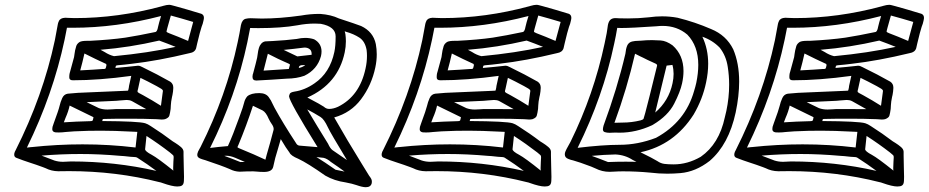

<svg xmlns="http://www.w3.org/2000/svg" viewBox="-20 -758 3894 805"><path d="M532.2 -334.5Q522.9 -338.9 510.7 -338.9Q497.6 -338.4 484.4 -336.9L467.8 -335.4Q405.8 -333 343.3 -329.6Q369.1 -317.4 394.5 -304.7Q410.6 -298.8 430.7 -298.8Q439.5 -298.8 449.2 -299.6Q459 -300.3 467.8 -300.8H509.8Q551.8 -300.8 593.3 -300.3Q563.5 -317.4 533.2 -334V-333.5ZM707 -42.5Q706.1 -43.9 706.1 -53.2Q706.1 -63 707 -80.1L708 -96.2V-99.1Q708 -101.6 707.5 -104.2Q707 -106.9 692.4 -118.7Q645 -155.3 594.2 -188L588.4 -132.3Q588.4 -123.5 616.2 -108.9Q641.6 -95.2 707 -42.5ZM635.7 -41.5Q597.2 -70.3 555.7 -96.7Q550.8 -100.1 536.1 -100.1Q531.2 -100.1 527.8 -100.6Q493.2 -104.5 485.4 -104.5Q397.9 -112.3 316.9 -112.3Q236.3 -112.3 154.3 -105.5Q181.2 -95.7 208 -85Q225.1 -79.6 244.1 -79.6Q252 -79.6 260.3 -80.3Q268.6 -81.1 277.3 -81.1Q462.4 -81.1 635.7 -41.5ZM92.8 -139.2 113.8 -141.6 110.8 -141.1Q219.7 -152.8 326.2 -152.8Q438.5 -152.8 548.3 -139.6Q551.8 -173.8 555.7 -205.1L533.2 -206.1Q459.5 -210 404.3 -210L350.6 -209.5Q278.8 -207.5 255.4 -204.6Q240.2 -202.6 226.1 -202.6Q218.8 -202.6 211.9 -203.1Q199.2 -205.6 199.2 -215.8V-217.3L200.2 -226.1Q202.1 -233.4 205.1 -240.7Q226.1 -297.4 229.7 -313.7Q233.4 -330.1 240.7 -346.4Q248 -362.8 264.2 -365.2Q306.6 -369.6 348.6 -370.6Q371.6 -371.1 498.5 -377Q507.8 -377.9 516.6 -377.9Q517.6 -377.9 520 -390.1Q521 -394.5 521 -397.9L530.3 -439.9Q396 -421.4 285.6 -421.4Q270.5 -421.4 270.5 -433.1V-437Q270.5 -443.8 272 -450.7L273.9 -457.5Q282.2 -487.8 290.5 -518.6Q291.5 -524.4 292.5 -532.2Q293.5 -540 294.9 -546.9Q296.4 -554.2 299.6 -564.5Q302.7 -574.7 314 -582Q322.8 -586.9 346.2 -586.9H357.4Q442.9 -591.3 504.9 -600.1Q561 -608.9 632.3 -624Q638.2 -626 641.6 -640.1L642.1 -643.1Q646.5 -663.1 655.3 -690.9Q467.3 -641.6 284.7 -641.6H260.7Q256.3 -617.2 251 -592.3Q202.1 -361.8 92.8 -139.2ZM426.3 -489.3Q379.9 -510.3 334 -533.7Q326.2 -498 316.4 -462.9Q373.5 -465.8 411.6 -468.8H416.5Q419.4 -468.8 421.1 -469.7Q422.9 -470.7 424.3 -475.6L427.2 -488.8Q426.8 -486.8 426.3 -486.3H425.3Q424.8 -486.8 425 -487.5Q425.3 -488.3 425.3 -488.8ZM458 -522.5Q601.6 -536.1 716.3 -561.5Q682.6 -575.2 647.5 -587.9Q523.9 -559.1 401.4 -549.3Q409.7 -545.4 418.5 -540Q438 -527.3 458 -522.5ZM768.6 -586.4Q777.8 -621.6 790 -666Q743.2 -680.2 696.3 -692.9Q688.5 -667 681.6 -640.6L679.2 -630.9Q678.7 -628.9 678.2 -626V-625.5Q678.2 -623 689 -618.7Q724.1 -605.5 768.6 -586.4ZM372.1 -266.6Q322.3 -291.5 272 -315.4Q266.6 -290.5 254.9 -264.2L247.6 -245.1Q296.9 -248.5 357.9 -250Q365.7 -250 367.7 -252Q369.6 -253.9 370.1 -257.8L371.6 -264.2V-265.6ZM654.8 -314.5Q657.7 -340.3 661.6 -366.2Q663.1 -373 663.1 -377Q662.6 -382.3 652.8 -387.7Q644.5 -392.1 636.7 -397Q596.7 -418.5 568.8 -431.6L558.6 -384.3L557.1 -379.4Q556.6 -377 556.6 -373.5Q556.6 -370.1 580.6 -358.4Q618.7 -337.4 654.8 -314.5ZM723.1 23.9Q702.1 23.9 661.1 9.3Q653.3 6.3 649.4 5.9Q466.8 -40.5 269.5 -40.5L224.1 -40Q195.3 -40.5 171.4 -52.7L160.2 -57.1Q132.3 -67.4 104.2 -76.4Q76.2 -85.4 48.8 -96.2Q39.6 -99.6 39.6 -109.4Q39.6 -111.8 40 -114.7Q41.5 -121.6 45.4 -127.9Q160.2 -355.5 210 -589.4Q216.8 -623.5 222.7 -657.7Q223.6 -662.6 226.6 -668.9Q231.9 -682.6 253.4 -683.6Q261.2 -683.6 268.3 -682.9Q275.4 -682.1 293 -682.1Q475.1 -682.1 659.2 -731.9L664.1 -733.4Q679.2 -737.8 689 -737.8Q694.3 -737.8 700.9 -735.8Q707.5 -733.9 715.8 -731.9Q762.2 -719.2 824.2 -700.2Q835 -695.8 835 -683.1Q835 -680.7 834.5 -678.2L833 -670.9Q830.6 -658.2 825.2 -645.5Q818.8 -626.5 807.1 -577.1L802.2 -555.7Q796.9 -538.6 774.9 -535.2Q644 -503.4 533.2 -490.7Q502.9 -486.8 473.6 -484.4Q466.3 -483.4 465.8 -481.7Q465.3 -480 463.9 -473.1Q510.7 -477.1 557.6 -482.4H559.6Q566.9 -482.4 578.1 -476.1Q581.1 -474.1 584 -473.1Q637.7 -447.3 693.8 -415.5Q706.5 -406.7 706.5 -391.1V-388.7Q706.1 -374.5 703.1 -359.9L701.2 -351.6Q696.8 -330.6 696.3 -316.9Q696.3 -301.3 692.9 -285.6Q692.4 -283.7 690.2 -273.9Q688 -264.2 671.9 -258.3Q665 -256.8 657.7 -256.8Q651.9 -256.8 646.2 -257.6Q640.6 -258.3 635.7 -258.3Q584.5 -260.3 526.4 -260.3Q450.2 -260.3 418.5 -259.3Q411.1 -259.3 410.6 -258.1Q410.2 -256.8 408.7 -250.5Q562.5 -249.5 588.9 -241.2Q599.6 -237.8 611.8 -229.5Q661.1 -198.2 704.1 -165.5Q709 -162.1 715.8 -158.2Q727.5 -150.9 738.3 -141.8Q749 -132.8 749.5 -122.1V-106.4Q749.5 -82.5 750.5 -59.1Q751.5 -33.2 751.5 -16.6Q751.5 -5.9 751 1Q750.5 5.9 750 8.3Q747.6 20.5 734.9 22.9Q729.5 23.9 723.1 23.9Z M1085 -461.9Q1137.7 -464.8 1190.9 -468.8L1195.8 -486.8Q1195.8 -489.7 1170.4 -500Q1154.8 -506.3 1103 -532.7Q1094.2 -497.1 1085 -461.9ZM1232.9 -473.1Q1245.1 -475.1 1256.3 -482.4L1259.3 -485.4Q1256.3 -484.9 1252.9 -484.9H1250Q1234.9 -484.9 1233.4 -477.1ZM1226.6 -521.5Q1256.3 -524.4 1286.6 -528.3V-532.2Q1286.6 -545.9 1277.8 -552.2Q1269.5 -558.6 1256.8 -558.6L1252 -558.1Q1210.4 -552.7 1169.4 -548.8ZM1055.7 -420.4H1054.2Q1038.6 -420.4 1038.6 -436Q1038.6 -439.9 1039.6 -445.3L1041 -449.2Q1054.2 -498 1058.1 -516.1Q1059.1 -521.5 1060.1 -529.1Q1061 -536.6 1062.5 -544.9Q1063.5 -548.8 1065.7 -557.4Q1067.9 -565.9 1074.7 -574.2Q1081.5 -582.5 1091.8 -584.5Q1099.6 -585.4 1109.9 -585.4Q1117.2 -585.4 1121.6 -585.9Q1178.7 -588.9 1224.1 -594.7Q1242.7 -599.1 1259.8 -599.1Q1279.3 -599.1 1296.9 -593.3Q1328.1 -576.2 1328.1 -542Q1328.1 -532.7 1325.7 -522.5Q1310.5 -466.8 1256.3 -440.4Q1224.1 -428.7 1182.1 -428.2Q1114.3 -423.3 1055.7 -420.4ZM1434.6 -86.9Q1365.2 -201.2 1354.5 -224.6Q1338.9 -258.3 1323.7 -267.6Q1296.9 -284.2 1268.1 -299.3Q1309.6 -229 1355.5 -155.3Q1363.8 -136.7 1373.5 -128.9Q1404.3 -108.4 1434.6 -86.9ZM1424.8 -38.6Q1398.4 -58.1 1367.2 -79.1Q1351.6 -92.8 1336.9 -96.2L1306.6 -99.6Q1340.8 -78.6 1386.7 -46.4Q1406.2 -43 1424.8 -38.6ZM860.8 -137.7Q894 -142.1 935.5 -145.5Q957 -192.4 983.4 -266.6Q1001 -314.5 1003.4 -327.1Q1006.8 -342.3 1016.6 -354Q1032.2 -367.7 1066.9 -367.7Q1094.2 -367.7 1106.4 -351.1Q1116.7 -337.4 1123.5 -321.3Q1127 -313 1131.3 -305.7Q1167.5 -239.7 1220.7 -158.7Q1226.1 -148.4 1235.4 -147.5Q1277.3 -144.5 1311.5 -141.1Q1191.9 -333.5 1191.9 -354.5V-355.5Q1192.4 -357.4 1194.8 -364.3Q1197.3 -371.1 1214.8 -374Q1258.3 -380.4 1298.8 -408.7Q1363.3 -452.6 1381.8 -540Q1387.2 -564.5 1387.2 -605.5Q1387.2 -646.5 1324.7 -658.2Q1312 -659.2 1299.8 -659.2Q1264.2 -659.2 1226.6 -651.9Q1160.2 -640.1 1063.5 -640.1L1028.8 -640.6Q1023.4 -610.8 1017.1 -581.1Q969.2 -355.5 860.8 -137.7ZM1092.8 -88.4 1098.1 -108.9Q1113.8 -162.1 1127 -213.4Q1127.4 -215.3 1127.4 -217.3Q1127.4 -227.1 1118.2 -239.7Q1112.8 -247.1 1106.4 -260.3Q1095.2 -287.1 1081.1 -294.9L1040.5 -314.5Q1013.7 -232.4 980 -151.4Q975.6 -143.1 975.6 -141.6V-141.1Q975.6 -139.6 981.9 -136.7Q1049.8 -108.9 1092.8 -88.4ZM987.8 -78.6Q997.1 -79.1 1006.8 -79.1Q987.3 -87.4 966.6 -96.2Q945.8 -105 928.2 -105L920.4 -104.5Q951.7 -93.3 987.8 -78.6ZM1359.9 -301.3Q1377.4 -301.3 1397.5 -310.5Q1488.3 -355.5 1512.7 -471.2Q1518.6 -497.6 1518.6 -523.9Q1518.6 -536.1 1517.1 -548.3Q1510.7 -584.5 1487.1 -600.1Q1463.4 -615.7 1430.2 -625L1425.3 -627L1428.2 -614.7Q1430.2 -599.6 1430.2 -585Q1430.2 -561.5 1425.3 -538.6Q1397.5 -406.2 1268.6 -349.1Q1327.1 -318.4 1337.9 -310.5Q1347.7 -301.3 1359.9 -301.3ZM1513.7 26.9Q1499.5 26.9 1474.6 18.1Q1458 12.2 1429.2 6.8Q1381.8 0 1344.2 -21.5Q1268.6 -74.7 1230.5 -92.3Q1199.7 -105 1193.8 -118.2Q1180.7 -134.8 1157.2 -174.8L1145 -132.8Q1132.8 -95.2 1125.5 -58.6Q1120.6 -37.1 1086.9 -37.1Q1069.8 -37.1 1056.6 -38.6Q1047.4 -39.6 1041.5 -39.6Q1013.2 -39.6 984.4 -38.1Q962.4 -39.1 943.8 -48.8Q909.7 -63.5 840.8 -86.4Q824.7 -90.8 818.4 -93.8Q807.1 -98.6 807.1 -108.4Q807.1 -110.8 807.6 -113.8Q809.1 -121.6 816.4 -133.8L820.8 -141.6Q929.2 -357.4 976.6 -581.5Q984.4 -617.2 990.2 -652.8Q995.1 -675.3 1009.8 -679.2Q1019.5 -681.6 1030.8 -681.6Q1041.5 -681.6 1053.5 -680.9Q1065.4 -680.2 1077.6 -680.2Q1152.3 -680.2 1242.7 -692.9Q1280.8 -699.7 1317.9 -699.7H1322.8Q1368.2 -696.3 1400.9 -680.7Q1474.1 -656.7 1494.1 -648.9Q1544.9 -625 1555.7 -573.2Q1559.6 -552.2 1559.6 -530.3Q1559.6 -503.4 1553.7 -475.6Q1538.1 -400.9 1493.7 -341.8Q1451.2 -285.2 1381.3 -265.6Q1436.5 -168.5 1497.1 -70.8Q1519 -34.2 1527.8 -21Q1532.7 -15.1 1536.6 -7.8Q1539.1 -2.9 1539.1 3.4Q1539.1 6.3 1538.6 9.8Q1534.7 26.9 1513.7 26.9Z M2072.8 -334.5Q2063.5 -338.9 2051.3 -338.9Q2038.1 -338.4 2024.9 -336.9L2008.3 -335.4Q1946.3 -333 1883.8 -329.6Q1909.7 -317.4 1935.1 -304.7Q1951.2 -298.8 1971.2 -298.8Q1980 -298.8 1989.7 -299.6Q1999.5 -300.3 2008.3 -300.8H2050.3Q2092.3 -300.8 2133.8 -300.3Q2104 -317.4 2073.7 -334V-333.5ZM2247.6 -42.5Q2246.6 -43.9 2246.6 -53.2Q2246.6 -63 2247.6 -80.1L2248.5 -96.2V-99.1Q2248.5 -101.6 2248 -104.2Q2247.6 -106.9 2232.9 -118.7Q2185.5 -155.3 2134.8 -188L2128.9 -132.3Q2128.9 -123.5 2156.7 -108.9Q2182.1 -95.2 2247.6 -42.5ZM2176.3 -41.5Q2137.7 -70.3 2096.2 -96.7Q2091.3 -100.1 2076.7 -100.1Q2071.8 -100.1 2068.4 -100.6Q2033.7 -104.5 2025.9 -104.5Q1938.5 -112.3 1857.4 -112.3Q1776.9 -112.3 1694.8 -105.5Q1721.7 -95.7 1748.5 -85Q1765.6 -79.6 1784.7 -79.6Q1792.5 -79.6 1800.8 -80.3Q1809.1 -81.1 1817.9 -81.1Q2002.9 -81.1 2176.3 -41.5ZM1633.3 -139.2 1654.3 -141.6 1651.4 -141.1Q1760.3 -152.8 1866.7 -152.8Q1979 -152.8 2088.9 -139.6Q2092.3 -173.8 2096.2 -205.1L2073.7 -206.1Q2000 -210 1944.8 -210L1891.1 -209.5Q1819.3 -207.5 1795.9 -204.6Q1780.8 -202.6 1766.6 -202.6Q1759.3 -202.6 1752.4 -203.1Q1739.7 -205.6 1739.7 -215.8V-217.3L1740.7 -226.1Q1742.7 -233.4 1745.6 -240.7Q1766.6 -297.4 1770.3 -313.7Q1773.9 -330.1 1781.2 -346.4Q1788.6 -362.8 1804.7 -365.2Q1847.2 -369.6 1889.2 -370.6Q1912.1 -371.1 2039.1 -377Q2048.3 -377.9 2057.1 -377.9Q2058.1 -377.9 2060.5 -390.1Q2061.5 -394.5 2061.5 -397.9L2070.8 -439.9Q1936.5 -421.4 1826.2 -421.4Q1811 -421.4 1811 -433.1V-437Q1811 -443.8 1812.5 -450.7L1814.5 -457.5Q1822.8 -487.8 1831.1 -518.6Q1832 -524.4 1833 -532.2Q1834 -540 1835.4 -546.9Q1836.9 -554.2 1840.1 -564.5Q1843.3 -574.7 1854.5 -582Q1863.3 -586.9 1886.7 -586.9H1897.9Q1983.4 -591.3 2045.4 -600.1Q2101.6 -608.9 2172.9 -624Q2178.7 -626 2182.1 -640.1L2182.6 -643.1Q2187 -663.1 2195.8 -690.9Q2007.8 -641.6 1825.2 -641.6H1801.3Q1796.9 -617.2 1791.5 -592.3Q1742.7 -361.8 1633.3 -139.2ZM1966.8 -489.3Q1920.4 -510.3 1874.5 -533.7Q1866.7 -498 1856.9 -462.9Q1914.1 -465.8 1952.1 -468.8H1957Q1960 -468.8 1961.7 -469.7Q1963.4 -470.7 1964.8 -475.6L1967.8 -488.8Q1967.3 -486.8 1966.8 -486.3H1965.8Q1965.3 -486.8 1965.6 -487.5Q1965.8 -488.3 1965.8 -488.8ZM1998.5 -522.5Q2142.1 -536.1 2256.8 -561.5Q2223.1 -575.2 2188 -587.9Q2064.5 -559.1 1941.9 -549.3Q1950.2 -545.4 1959 -540Q1978.5 -527.3 1998.5 -522.5ZM2309.1 -586.4Q2318.4 -621.6 2330.6 -666Q2283.7 -680.2 2236.8 -692.9Q2229 -667 2222.2 -640.6L2219.7 -630.9Q2219.2 -628.9 2218.8 -626V-625.5Q2218.8 -623 2229.5 -618.7Q2264.6 -605.5 2309.1 -586.4ZM1912.6 -266.6Q1862.8 -291.5 1812.5 -315.4Q1807.1 -290.5 1795.4 -264.2L1788.1 -245.1Q1837.4 -248.5 1898.4 -250Q1906.2 -250 1908.2 -252Q1910.2 -253.9 1910.6 -257.8L1912.1 -264.2V-265.6ZM2195.3 -314.5Q2198.2 -340.3 2202.1 -366.2Q2203.6 -373 2203.6 -377Q2203.1 -382.3 2193.4 -387.7Q2185.1 -392.1 2177.2 -397Q2137.2 -418.5 2109.4 -431.6L2099.1 -384.3L2097.7 -379.4Q2097.2 -377 2097.2 -373.5Q2097.2 -370.1 2121.1 -358.4Q2159.2 -337.4 2195.3 -314.5ZM2263.7 23.9Q2242.7 23.9 2201.7 9.3Q2193.8 6.3 2189.9 5.9Q2007.3 -40.5 1810.1 -40.5L1764.6 -40Q1735.8 -40.5 1711.9 -52.7L1700.7 -57.1Q1672.9 -67.4 1644.8 -76.4Q1616.7 -85.4 1589.4 -96.2Q1580.1 -99.6 1580.1 -109.4Q1580.1 -111.8 1580.6 -114.7Q1582 -121.6 1585.9 -127.9Q1700.7 -355.5 1750.5 -589.4Q1757.3 -623.5 1763.2 -657.7Q1764.2 -662.6 1767.1 -668.9Q1772.5 -682.6 1793.9 -683.6Q1801.8 -683.6 1808.8 -682.9Q1815.9 -682.1 1833.5 -682.1Q2015.6 -682.1 2199.7 -731.9L2204.6 -733.4Q2219.7 -737.8 2229.5 -737.8Q2234.9 -737.8 2241.5 -735.8Q2248 -733.9 2256.3 -731.9Q2302.7 -719.2 2364.7 -700.2Q2375.5 -695.8 2375.5 -683.1Q2375.5 -680.7 2375 -678.2L2373.5 -670.9Q2371.1 -658.2 2365.7 -645.5Q2359.4 -626.5 2347.7 -577.1L2342.8 -555.7Q2337.4 -538.6 2315.4 -535.2Q2184.6 -503.4 2073.7 -490.7Q2043.5 -486.8 2014.2 -484.4Q2006.8 -483.4 2006.3 -481.7Q2005.9 -480 2004.4 -473.1Q2051.3 -477.1 2098.1 -482.4H2100.1Q2107.4 -482.4 2118.7 -476.1Q2121.6 -474.1 2124.5 -473.1Q2178.2 -447.3 2234.4 -415.5Q2247.1 -406.7 2247.1 -391.1V-388.7Q2246.6 -374.5 2243.7 -359.9L2241.7 -351.6Q2237.3 -330.6 2236.8 -316.9Q2236.8 -301.3 2233.4 -285.6Q2232.9 -283.7 2230.7 -273.9Q2228.5 -264.2 2212.4 -258.3Q2205.6 -256.8 2198.2 -256.8Q2192.4 -256.8 2186.8 -257.6Q2181.2 -258.3 2176.3 -258.3Q2125 -260.3 2066.9 -260.3Q1990.7 -260.3 1959 -259.3Q1951.7 -259.3 1951.2 -258.1Q1950.7 -256.8 1949.2 -250.5Q2103 -249.5 2129.4 -241.2Q2140.1 -237.8 2152.3 -229.5Q2201.7 -198.2 2244.6 -165.5Q2249.5 -162.1 2256.3 -158.2Q2268.1 -150.9 2278.8 -141.8Q2289.6 -132.8 2290 -122.1V-106.4Q2290 -82.5 2291 -59.1Q2292 -33.2 2292 -16.6Q2292 -5.9 2291.5 1Q2291 5.9 2290.5 8.3Q2288.1 20.5 2275.4 22.9Q2270 23.9 2263.7 23.9Z M2727.1 -286.1Q2784.2 -335.4 2799.8 -409.2Q2804.2 -429.2 2804.2 -448.2Q2804.2 -467.8 2799.3 -485.8L2774.9 -482.9Q2751.5 -384.3 2727.1 -286.1ZM2556.2 -243.2 2591.3 -244.1Q2628.4 -244.1 2666 -253.4Q2675.8 -256.3 2678 -259.5Q2680.2 -262.7 2703.1 -353.5Q2733.4 -478.5 2734.9 -482.4V-483.9Q2734.9 -488.3 2729.2 -491Q2723.6 -493.7 2693.8 -507.3Q2688.5 -510.3 2676.3 -516.1Q2671.4 -518.1 2663.8 -522Q2656.2 -525.9 2642.6 -532.7Q2608.9 -386.7 2556.2 -243.2ZM2536.1 -201.2Q2524.4 -201.2 2515.6 -204.1Q2507.8 -206.5 2507.8 -216.3Q2507.8 -219.7 2508.8 -224.1L2510.7 -231.9Q2567.9 -386.7 2602.1 -532.7L2605 -551.8Q2606.9 -561 2610.8 -569.3Q2617.7 -581.1 2630.4 -584Q2643.1 -586.9 2655.8 -586.9Q2661.6 -586.9 2666.5 -587.4Q2689.9 -589.8 2713.9 -589.8Q2726.1 -589.8 2749.8 -588.4Q2773.4 -586.9 2799.8 -567.9Q2845.7 -527.3 2845.7 -460Q2845.7 -436 2839.8 -408.7Q2832 -372.6 2806.4 -322.8Q2780.8 -272.9 2718.3 -235.4L2713.9 -232.9Q2646.5 -201.7 2577.6 -201.7L2560.1 -202.1Q2551.3 -202.1 2546.1 -201.7Q2541 -201.2 2536.1 -201.2ZM2401.9 -138.2Q2507.8 -150.9 2578.1 -150.9Q2654.3 -150.9 2730.5 -180.2Q2853.5 -247.1 2890.1 -376.5Q2895.5 -393.6 2899.4 -411.1Q2907.7 -451.7 2907.7 -485.8Q2907.7 -565.4 2861.8 -612.8Q2818.8 -649.4 2758.3 -649.4Q2746.1 -649.4 2732.9 -647.9Q2627 -640.6 2585.9 -640.6L2567.9 -641.1Q2562.5 -607.9 2555.2 -575.2Q2508.3 -353 2401.9 -138.2ZM2529.3 -78.6Q2566.9 -80.1 2604 -80.1L2648.4 -79.6Q2640.6 -83 2632.8 -87.4Q2600.6 -108.4 2560.5 -110.4Q2511.2 -109.4 2460.9 -104.5Q2483.4 -96.7 2529.3 -78.6ZM2804.7 -68.8Q2862.8 -68.8 2918 -100.6Q2995.1 -154.3 3019 -266.1L3025.4 -293Q3037.1 -348.6 3037.1 -402.8Q3037.1 -440.9 3031.2 -478Q3024.4 -523.9 2997.6 -558.1Q2967.3 -589.4 2924.8 -604Q2949.2 -552.7 2949.2 -490.7Q2949.2 -453.1 2940.4 -412.1Q2925.8 -341.8 2888.2 -277.8Q2806.6 -149.9 2665.5 -119.6Q2716.3 -94.7 2736.3 -82.5Q2750 -72.8 2766.1 -70.8Q2782.2 -68.8 2804.7 -68.8ZM2777.8 -29.8Q2741.7 -29.8 2706.5 -34.2Q2649.9 -39.6 2592.3 -39.6Q2570.8 -39.6 2558.8 -38.6Q2546.9 -37.6 2535.6 -37.6Q2504.4 -37.6 2476.6 -51.8Q2466.8 -56.2 2458.5 -59.6Q2408.2 -78.6 2383.3 -85.4Q2373 -87.4 2363.8 -91.3Q2348.1 -96.7 2348.1 -110.4Q2348.1 -113.3 2348.6 -116.7Q2350.6 -126.5 2372.1 -163.6Q2469.7 -362.3 2515.1 -576.7Q2526.4 -629.4 2526.9 -640.1Q2527.3 -646.5 2528.8 -653.3Q2532.2 -669.4 2540 -675.8Q2547.9 -682.1 2560.1 -682.1Q2571.3 -682.1 2578.1 -681.2L2612.8 -680.7Q2657.2 -680.7 2700.7 -685.5Q2729 -689.5 2755.9 -689.5Q2789.1 -689.5 2820.8 -683.6Q2894 -665.5 2961.4 -636.2Q3024.9 -610.4 3054.2 -551.3Q3079.1 -492.7 3079.1 -416Q3079.1 -356.4 3064.5 -286.6Q3035.6 -152.3 2955.6 -83.5Q2896.5 -37.6 2832.5 -32.2Q2804.7 -29.8 2777.8 -29.8Z M3551.3 -334.5Q3542 -338.9 3529.8 -338.9Q3516.6 -338.4 3503.4 -336.9L3486.8 -335.4Q3424.8 -333 3362.3 -329.6Q3388.2 -317.4 3413.6 -304.7Q3429.7 -298.8 3449.7 -298.8Q3458.5 -298.8 3468.3 -299.6Q3478 -300.3 3486.8 -300.8H3528.8Q3570.8 -300.8 3612.3 -300.3Q3582.5 -317.4 3552.2 -334V-333.5ZM3726.1 -42.5Q3725.1 -43.9 3725.1 -53.2Q3725.1 -63 3726.1 -80.1L3727.1 -96.2V-99.1Q3727.1 -101.6 3726.6 -104.2Q3726.1 -106.9 3711.4 -118.7Q3664.1 -155.3 3613.3 -188L3607.4 -132.3Q3607.4 -123.5 3635.3 -108.9Q3660.6 -95.2 3726.1 -42.5ZM3654.8 -41.5Q3616.2 -70.3 3574.7 -96.7Q3569.8 -100.1 3555.2 -100.1Q3550.3 -100.1 3546.9 -100.6Q3512.2 -104.5 3504.4 -104.5Q3417 -112.3 3335.9 -112.3Q3255.4 -112.3 3173.3 -105.5Q3200.2 -95.7 3227.1 -85Q3244.1 -79.6 3263.2 -79.6Q3271 -79.6 3279.3 -80.3Q3287.6 -81.1 3296.4 -81.1Q3481.4 -81.1 3654.8 -41.5ZM3111.8 -139.2 3132.8 -141.6 3129.9 -141.1Q3238.8 -152.8 3345.2 -152.8Q3457.5 -152.8 3567.4 -139.6Q3570.8 -173.8 3574.7 -205.1L3552.2 -206.1Q3478.5 -210 3423.3 -210L3369.6 -209.5Q3297.9 -207.5 3274.4 -204.6Q3259.3 -202.6 3245.1 -202.6Q3237.8 -202.6 3231 -203.1Q3218.3 -205.6 3218.3 -215.8V-217.3L3219.2 -226.1Q3221.2 -233.4 3224.1 -240.7Q3245.1 -297.4 3248.8 -313.7Q3252.4 -330.1 3259.8 -346.4Q3267.1 -362.8 3283.2 -365.2Q3325.7 -369.6 3367.7 -370.6Q3390.6 -371.1 3517.6 -377Q3526.9 -377.9 3535.6 -377.9Q3536.6 -377.9 3539.1 -390.1Q3540 -394.5 3540 -397.9L3549.3 -439.9Q3415 -421.4 3304.7 -421.4Q3289.6 -421.4 3289.6 -433.1V-437Q3289.6 -443.8 3291 -450.7L3293 -457.5Q3301.3 -487.8 3309.6 -518.6Q3310.5 -524.4 3311.5 -532.2Q3312.5 -540 3314 -546.9Q3315.4 -554.2 3318.6 -564.5Q3321.8 -574.7 3333 -582Q3341.8 -586.9 3365.2 -586.9H3376.5Q3461.9 -591.3 3523.9 -600.1Q3580.1 -608.9 3651.4 -624Q3657.2 -626 3660.6 -640.1L3661.1 -643.1Q3665.5 -663.1 3674.3 -690.9Q3486.3 -641.6 3303.7 -641.6H3279.8Q3275.4 -617.2 3270 -592.3Q3221.2 -361.8 3111.8 -139.2ZM3445.3 -489.3Q3398.9 -510.3 3353 -533.7Q3345.2 -498 3335.4 -462.9Q3392.6 -465.8 3430.7 -468.8H3435.5Q3438.5 -468.8 3440.2 -469.7Q3441.9 -470.7 3443.4 -475.6L3446.3 -488.8Q3445.8 -486.8 3445.3 -486.3H3444.3Q3443.8 -486.8 3444.1 -487.5Q3444.3 -488.3 3444.3 -488.8ZM3477.1 -522.5Q3620.6 -536.1 3735.4 -561.5Q3701.7 -575.2 3666.5 -587.9Q3543 -559.1 3420.4 -549.3Q3428.7 -545.4 3437.5 -540Q3457 -527.3 3477.1 -522.5ZM3787.6 -586.4Q3796.9 -621.6 3809.1 -666Q3762.2 -680.2 3715.3 -692.9Q3707.5 -667 3700.7 -640.6L3698.2 -630.9Q3697.8 -628.9 3697.3 -626V-625.5Q3697.3 -623 3708 -618.7Q3743.2 -605.5 3787.6 -586.4ZM3391.1 -266.6Q3341.3 -291.5 3291 -315.4Q3285.6 -290.5 3273.9 -264.2L3266.6 -245.1Q3315.9 -248.5 3377 -250Q3384.8 -250 3386.7 -252Q3388.7 -253.9 3389.2 -257.8L3390.6 -264.2V-265.6ZM3673.8 -314.5Q3676.8 -340.3 3680.7 -366.2Q3682.1 -373 3682.1 -377Q3681.6 -382.3 3671.9 -387.7Q3663.6 -392.1 3655.8 -397Q3615.7 -418.5 3587.9 -431.6L3577.6 -384.3L3576.2 -379.4Q3575.7 -377 3575.7 -373.5Q3575.7 -370.1 3599.6 -358.4Q3637.7 -337.4 3673.8 -314.5ZM3742.2 23.9Q3721.2 23.9 3680.2 9.3Q3672.4 6.3 3668.5 5.9Q3485.8 -40.5 3288.6 -40.5L3243.2 -40Q3214.4 -40.5 3190.4 -52.7L3179.2 -57.1Q3151.4 -67.4 3123.3 -76.4Q3095.2 -85.4 3067.9 -96.2Q3058.6 -99.6 3058.6 -109.4Q3058.6 -111.8 3059.1 -114.7Q3060.5 -121.6 3064.5 -127.9Q3179.2 -355.5 3229 -589.4Q3235.8 -623.5 3241.7 -657.7Q3242.7 -662.6 3245.6 -668.9Q3251 -682.6 3272.5 -683.6Q3280.3 -683.6 3287.4 -682.9Q3294.4 -682.1 3312 -682.1Q3494.1 -682.1 3678.2 -731.9L3683.1 -733.4Q3698.2 -737.8 3708 -737.8Q3713.4 -737.8 3720 -735.8Q3726.6 -733.9 3734.9 -731.9Q3781.2 -719.2 3843.3 -700.2Q3854 -695.8 3854 -683.1Q3854 -680.7 3853.5 -678.2L3852.1 -670.9Q3849.6 -658.2 3844.2 -645.5Q3837.9 -626.5 3826.2 -577.1L3821.3 -555.7Q3815.9 -538.6 3793.9 -535.2Q3663.1 -503.4 3552.2 -490.7Q3522 -486.8 3492.7 -484.4Q3485.4 -483.4 3484.9 -481.7Q3484.4 -480 3482.9 -473.1Q3529.8 -477.1 3576.7 -482.4H3578.6Q3585.9 -482.4 3597.2 -476.1Q3600.1 -474.1 3603 -473.1Q3656.7 -447.3 3712.9 -415.5Q3725.6 -406.7 3725.6 -391.1V-388.7Q3725.1 -374.5 3722.2 -359.9L3720.2 -351.6Q3715.8 -330.6 3715.3 -316.9Q3715.3 -301.3 3711.9 -285.6Q3711.4 -283.7 3709.2 -273.9Q3707 -264.2 3690.9 -258.3Q3684.1 -256.8 3676.8 -256.8Q3670.9 -256.8 3665.3 -257.6Q3659.7 -258.3 3654.8 -258.3Q3603.5 -260.3 3545.4 -260.3Q3469.2 -260.3 3437.5 -259.3Q3430.2 -259.3 3429.7 -258.1Q3429.2 -256.8 3427.7 -250.5Q3581.5 -249.5 3607.9 -241.2Q3618.7 -237.8 3630.9 -229.5Q3680.2 -198.2 3723.1 -165.5Q3728 -162.1 3734.9 -158.2Q3746.6 -150.9 3757.3 -141.8Q3768.1 -132.8 3768.6 -122.1V-106.4Q3768.6 -82.5 3769.5 -59.1Q3770.5 -33.2 3770.5 -16.6Q3770.5 -5.9 3770 1Q3769.5 5.9 3769 8.3Q3766.6 20.5 3753.9 22.9Q3748.5 23.9 3742.2 23.9Z"/></svg>

Font: Third Street
Style: Regular
Weight: 400
Designer: GGBotNet
Foundry: GGBotNet
Version: 0.90